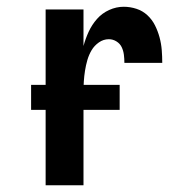

<svg xmlns="http://www.w3.org/2000/svg" viewBox="-20 -548 540 568"><path d="M115 0V-520H227V-412Q233 -434 242.5 -454.5Q252 -475 267 -492Q282 -509 303 -518.5Q324 -528 346 -528Q365 -528 383.5 -522Q402 -516 416 -503Q430 -490 438.5 -473Q447 -456 452 -437.5Q457 -419 458.5 -400Q460 -381 460 -362H348Q348 -374 346.5 -386Q345 -398 340 -408.5Q335 -419 324.5 -425.5Q314 -432 302 -432Q286 -432 272.5 -422.5Q259 -413 251 -399.5Q243 -386 238.5 -370.5Q234 -355 231.5 -339Q229 -323 228 -307.5Q227 -292 227 -276V0ZM72 -223V-297H334V-223Z"/></svg>

Font: Iosevka Fixed
Style: Bold
Weight: 700
Monospace: yes
Designer: Belleve Invis
Foundry: Belleve Invis
Version: Version 32.3.0